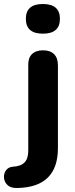

<svg xmlns="http://www.w3.org/2000/svg" viewBox="-69 -750 376 958"><path d="M18 188Q-15 189 -31 174Q-47 159 -49 138Q-51 117 -39.5 100.5Q-28 84 -6 82Q34 80 53 61Q72 42 72 2V-424Q71 -461 90.5 -480Q110 -499 146 -499Q181 -499 200.5 -480Q220 -461 220 -424V-11Q220 184 18 188ZM145 -582Q60 -582 60 -656Q60 -730 145 -730Q230 -730 230 -656Q230 -582 145 -582Z"/></svg>

Font: Chiron GoRound TC
Style: Bold
Weight: 700
Designer: Ryoko NISHIZUKA 西塚涼子 (kana, bopomofo & ideographs); Paul D. Hunt (Latin, Greek & Cyrillic); Sandoll Communications 산돌커뮤니
Foundry: Adobe
Version: Version 1.000;hotconv 1.1.1;makeotfexe 2.6.0